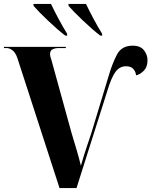

<svg xmlns="http://www.w3.org/2000/svg" viewBox="-20 -951 774 971"><path d="M281 0H367L523 -492Q543 -559 564 -587.5Q585 -616 617 -616Q643 -616 655 -601.5Q667 -587 668 -570Q688 -574 707 -593Q726 -612 726 -646Q726 -674 708 -697Q690 -720 651 -720Q595 -720 571.5 -675Q548 -630 531 -572L442 -278Q433 -250 420.5 -214Q408 -178 389 -113Q380 -150 369 -188Q358 -226 342 -278L240 -648Q233 -667 233 -676Q233 -696 246.5 -702Q260 -708 272 -708H313V-714H0V-708H15Q27 -708 42.5 -697Q58 -686 68 -657ZM310 -771H320L319 -781Q298 -815 276 -856Q254 -897 238 -931H149L150 -921Q172 -895 222.5 -847Q273 -799 310 -771ZM487 -771H497L496 -781Q475 -815 453 -856Q431 -897 415 -931H326L327 -921Q349 -895 399.5 -847Q450 -799 487 -771Z"/></svg>

Font: Noto Serif Display SemiCondensed Extra
Style: Regular
Weight: 800
Width: 4
Designer: Monotype Design Team
Foundry: Monotype Imaging Inc.
Version: Version 1.900